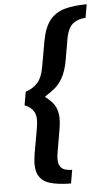

<svg xmlns="http://www.w3.org/2000/svg" viewBox="-61 -779 552 997"><g transform="rotate(-5 215.0 -280.0)"><path d="M268 180Q201 180 157.5 166.5Q114 153 97.5 116.5Q81 80 93 10L116 -120Q127 -180 111 -207Q95 -234 63 -245L75 -315Q111 -326 136.5 -353Q162 -380 172 -440L195 -570Q208 -640 237.5 -676.5Q267 -713 315 -726.5Q363 -740 430 -740L418 -670Q384 -670 355 -650Q326 -630 315 -570L296 -460Q286 -405 268 -372Q250 -339 226 -319Q202 -299 174 -282V-278Q196 -262 213 -241.5Q230 -221 236 -188Q242 -155 232 -100L213 10Q205 54 213 75.5Q221 97 239.5 103.5Q258 110 280 110Z"/></g></svg>

Font: Cuprum
Style: Bold Italic
Weight: 700
Italic angle: -10°
Designer: Jovanny Lemonad
Foundry: Jovanny Lemonad
Version: Version 3.000